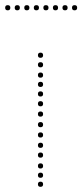

<svg xmlns="http://www.w3.org/2000/svg" viewBox="-61 -724 319 744"><path d="M96 -231Q86 -231 86 -241Q86 -251 96 -251Q106 -251 106 -241Q106 -231 96 -231ZM96 -191Q86 -191 86 -201Q86 -211 96 -211Q106 -211 106 -201Q106 -191 96 -191ZM96 -151Q86 -151 86 -161Q86 -171 96 -171Q106 -171 106 -161Q106 -151 96 -151ZM96 -113Q86 -113 86 -123Q86 -133 96 -133Q106 -133 106 -123Q106 -113 96 -113ZM96 -71Q86 -71 86 -81Q86 -91 96 -91Q106 -91 106 -81Q106 -71 96 -71ZM96 -35Q86 -35 86 -45Q86 -55 96 -55Q106 -55 106 -45Q106 -35 96 -35ZM96 0Q86 0 86 -10Q86 -20 96 -20Q106 -20 106 -10Q106 0 96 0ZM96 -500Q86 -500 86 -510Q86 -520 96 -520Q106 -520 106 -510Q106 -500 96 -500ZM96 -387Q86 -387 86 -397Q86 -407 96 -407Q106 -407 106 -397Q106 -387 96 -387ZM96 -350Q86 -350 86 -360Q86 -370 96 -370Q106 -370 106 -360Q106 -350 96 -350ZM96 -312Q86 -312 86 -322Q86 -332 96 -332Q106 -332 106 -322Q106 -312 96 -312ZM96 -272Q86 -272 86 -282Q86 -292 96 -292Q106 -292 106 -282Q106 -272 96 -272ZM96 -423Q86 -423 86 -433Q86 -443 96 -443Q106 -443 106 -433Q106 -423 96 -423ZM96 -463Q86 -463 86 -473Q86 -483 96 -483Q106 -483 106 -473Q106 -463 96 -463ZM-31 -684Q-41 -684 -41 -694Q-41 -704 -31 -704Q-21 -704 -21 -694Q-21 -684 -31 -684ZM6 -684Q-4 -684 -4 -694Q-4 -704 6 -704Q16 -704 16 -694Q16 -684 6 -684ZM43 -684Q33 -684 33 -694Q33 -704 43 -704Q53 -704 53 -694Q53 -684 43 -684ZM80 -684Q70 -684 70 -694Q70 -704 80 -704Q90 -704 90 -694Q90 -684 80 -684ZM117 -684Q107 -684 107 -694Q107 -704 117 -704Q127 -704 127 -694Q127 -684 117 -684ZM154 -684Q144 -684 144 -694Q144 -704 154 -704Q164 -704 164 -694Q164 -684 154 -684ZM191 -684Q181 -684 181 -694Q181 -704 191 -704Q201 -704 201 -694Q201 -684 191 -684ZM228 -684Q218 -684 218 -694Q218 -704 228 -704Q238 -704 238 -694Q238 -684 228 -684Z"/></svg>

Font: Raleway Dots 
Style: Regular
Weight: 400
Version: Version 1.000